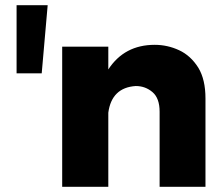

<svg xmlns="http://www.w3.org/2000/svg" viewBox="-20 -721 866 741"><path d="M141 -438H44V-701H164ZM773 0H596V-290Q596 -342 568.5 -365.5Q541 -389 504 -389Q411 -383 398 -286V0H220V-541H398V-453Q460 -548 577 -548Q626.5 -548 671.2 -527.2Q716 -506.5 745.5 -459.5Q773 -414 773 -341Z"/></svg>

Font: Argentum Novus
Style: Bold
Weight: 700
Designer: Julieta Ulanovsky (font) & Cristiano Sobral (main changes)
Foundry: Julieta Ulanovsky (font) & Cristiano Sobral (main changes)
Version: Version 3.00;November 27, 2020;FontCreator 13.0.0.2655 64-bi